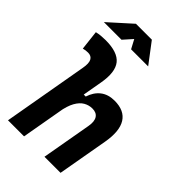

<svg xmlns="http://www.w3.org/2000/svg" viewBox="-274 -1036 1134 1134"><g transform="rotate(45 293.0 -469.0)"><path d="M331.5 0 386.7 -312.5Q394.5 -356.4 379.6 -379.2Q364.7 -401.9 330.6 -401.9Q302.2 -401.9 277.1 -387.7Q252 -373.5 233.2 -340.1Q214.4 -306.6 204.6 -249.5L228 -423.8H252.4Q268.1 -473.1 302.7 -500.2Q337.4 -527.3 390.6 -527.3Q473.1 -527.3 506.6 -473.6Q540 -419.9 521.5 -315.4L465.8 0ZM26.9 0 120.1 -530.8Q128.4 -575.7 117.4 -596.4Q106.4 -617.2 78.6 -617.2Q69.3 -617.2 59.6 -616Q49.8 -614.7 40 -611.8L25.9 -734.9Q44.4 -739.3 63 -741Q81.5 -742.7 100.1 -742.7Q201.2 -742.7 238.5 -695.8Q275.9 -648.9 257.3 -545.4L161.1 0ZM17.1 -810.5 158.2 -937.5H291L387.2 -810.5H244.6L208.5 -878.4H225.1L164.6 -810.5Z"/></g></svg>

Font: Cascadia Code PL
Style: Italic
Weight: 400
Italic angle: -10°
Monospace: yes
Designer: Aaron Bell
Foundry: Saja Typeworks
Version: Version 2404.023